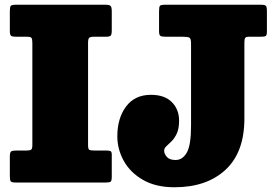

<svg xmlns="http://www.w3.org/2000/svg" viewBox="-20 -770 1151 810"><path d="M475 -195Q475 -271.5 512 -320.8Q549 -370 616.5 -370Q674.5 -370 705 -339.2Q735.5 -308.5 735.5 -261Q735.5 -227.5 726 -207Q716.5 -186.5 704 -174.2Q691.5 -162 682 -153.2Q672.5 -144.5 672.5 -134Q672.5 -121.5 683.8 -108.2Q695 -95 721 -95Q750 -95 768 -126.2Q786 -157.5 786 -240V-586Q786 -607 779.2 -611Q772.5 -615 751.5 -615H680Q663.5 -615 657.2 -618.2Q651 -621.5 651 -639V-721Q651 -739.5 654.2 -744.8Q657.5 -750 676 -750H1081Q1097 -750 1101.5 -745.5Q1106 -741 1106 -724.5V-636Q1106 -620.5 1100.5 -617.8Q1095 -615 1079.5 -615H1030Q1017 -615 1014 -609.5Q1011 -604 1011 -590.5V-270Q1011 -127.5 931.5 -53.8Q852 20 716 20Q637.5 20 583.8 -10.8Q530 -41.5 502.5 -90.8Q475 -140 475 -195ZM351.5 -589V-157Q351.5 -141 356.8 -138Q362 -135 378.5 -135H427.5Q439.5 -135 445.5 -132.8Q451.5 -130.5 451.5 -118V-25Q451.5 -8 447.2 -4Q443 0 426.5 0H46.5Q29 0 25.2 -5.2Q21.5 -10.5 21.5 -28V-110.5Q21.5 -127.5 27.2 -131.2Q33 -135 49 -135H93Q107 -135 111.8 -139Q116.5 -143 116.5 -158.5V-588Q116.5 -604 113.2 -609.5Q110 -615 94 -615H48Q32.5 -615 27 -618.8Q21.5 -622.5 21.5 -639V-721.5Q21.5 -739.5 25 -744.8Q28.5 -750 46.5 -750H424.5Q442.5 -750 447 -744.5Q451.5 -739 451.5 -722V-642Q451.5 -624 446.8 -619.5Q442 -615 425 -615H376.5Q360 -615 355.8 -610Q351.5 -605 351.5 -589Z"/></svg>

Font: Besley* Narrow Fatface
Style: Regular
Weight: 900
Width: 4
Designer: Owen Earl
Foundry: indestructible type*
Version: Version 3.000; ttfautohint (v1.8.3)